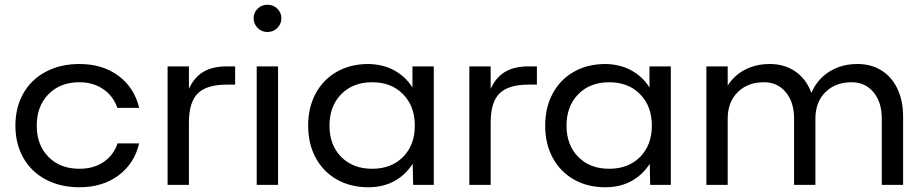

<svg xmlns="http://www.w3.org/2000/svg" viewBox="-20 -780 3895 810"><path d="M315 10Q235 10 173.5 -22.5Q112 -55 78.5 -114Q45 -173 45 -250Q45 -327 78.5 -386Q112 -445 173.5 -477.5Q235 -510 315 -510Q413 -510 480 -460Q547 -410 567 -325H475Q458 -375 415.5 -404Q373 -433 315 -433Q234 -433 184.5 -382.5Q135 -332 135 -250Q135 -168 184.5 -118Q234 -68 315 -68Q375 -68 417 -96.5Q459 -125 476 -175H567Q547 -90 480 -40Q413 10 315 10Z M687 -500H777V-405Q799 -454 838 -477Q877 -500 937 -500H972V-423H937Q852 -423 814.5 -386Q777 -349 777 -263V0H687Z M1153 -500V0H1063V-500ZM1167 -703Q1167 -679 1150 -662Q1133 -645 1108 -645Q1084 -645 1067 -662Q1050 -679 1050 -703Q1050 -727 1067 -743.5Q1084 -760 1108 -760Q1133 -760 1150 -743.5Q1167 -727 1167 -703Z M1721 -89Q1691 -42 1643.5 -16Q1596 10 1534 10Q1459 10 1401.5 -22.5Q1344 -55 1312 -114Q1280 -173 1280 -250Q1280 -327 1312 -386Q1344 -445 1401.5 -477.5Q1459 -510 1534 -510Q1596 -509 1643.5 -483Q1691 -457 1720 -411V-500H1810V0H1723ZM1730 -250Q1730 -332 1680.5 -382.5Q1631 -433 1550 -433Q1469 -433 1419.5 -382.5Q1370 -332 1370 -250Q1370 -168 1419.5 -118Q1469 -68 1550 -68Q1631 -68 1680.5 -118Q1730 -168 1730 -250Z M1960 -500H2050V-405Q2072 -454 2111 -477Q2150 -500 2210 -500H2245V-423H2210Q2125 -423 2087.5 -386Q2050 -349 2050 -263V0H1960Z M2721 -89Q2691 -42 2643.5 -16Q2596 10 2534 10Q2459 10 2401.5 -22.5Q2344 -55 2312 -114Q2280 -173 2280 -250Q2280 -327 2312 -386Q2344 -445 2401.5 -477.5Q2459 -510 2534 -510Q2596 -509 2643.5 -483Q2691 -457 2720 -411V-500H2810V0H2723ZM2730 -250Q2730 -332 2680.5 -382.5Q2631 -433 2550 -433Q2469 -433 2419.5 -382.5Q2370 -332 2370 -250Q2370 -168 2419.5 -118Q2469 -68 2550 -68Q2631 -68 2680.5 -118Q2730 -168 2730 -250Z M2960 -500H3050V-419Q3078 -463 3124 -486.5Q3170 -510 3228 -510Q3290 -510 3336 -478Q3382 -446 3403 -388Q3428 -446 3479 -478Q3530 -510 3598 -510Q3655 -510 3698.5 -483Q3742 -456 3766 -405.5Q3790 -355 3790 -288V0H3700V-280Q3700 -349 3665 -391Q3630 -433 3573 -433Q3504 -433 3462 -391Q3420 -349 3420 -280V0H3330V-280Q3330 -349 3295 -391Q3260 -433 3203 -433Q3134 -433 3092 -391Q3050 -349 3050 -280V0H2960Z"/></svg>

Font: Goli
Style: Regular
Weight: 400
Designer: jaikishan Patel
Foundry: MagicType
Version: Version 1.000